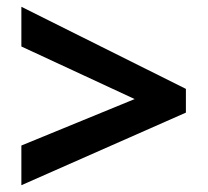

<svg xmlns="http://www.w3.org/2000/svg" viewBox="-20 -645 612 566"><path d="M43 -216 377 -353 43 -508V-625L528 -383V-313L43 -99Z"/></svg>

Font: RS Noto Sans
Style: Bold
Weight: 700
Designer: Monotype Design Team
Foundry: Monotype Imaging Inc.
Version: Version 3.10